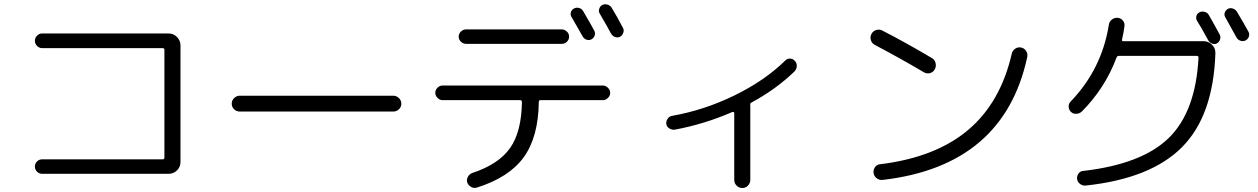

<svg xmlns="http://www.w3.org/2000/svg" viewBox="-20 -858 6040 922"><path d="M760.7 -92.8Q769.5 -92.8 769.5 -101.6V-618.2Q769.5 -627 760.7 -627H181.6Q168 -627 157.7 -637.7Q147.5 -648.4 147.5 -662.1Q147.5 -675.8 157.7 -686.5Q168 -697.3 181.6 -697.3H790Q813.5 -697.3 830.1 -680.2Q846.7 -663.1 846.7 -639.6V-80.1Q846.7 -56.6 830.1 -40Q813.5 -23.4 790 -23.4H181.6Q168 -23.4 157.7 -33.7Q147.5 -43.9 147.5 -58.1Q147.5 -72.3 157.7 -82.5Q168 -92.8 181.6 -92.8Z M1131.8 -322.3Q1116.2 -322.3 1104.5 -333Q1092.8 -343.8 1092.8 -359.9Q1092.8 -376 1104.5 -387.2Q1116.2 -398.4 1131.8 -398.4H1868.2Q1883.8 -398.4 1895.5 -387.2Q1907.2 -376 1907.2 -359.9Q1907.2 -343.8 1895.5 -333Q1883.8 -322.3 1868.2 -322.3Z M2780.3 -804.7Q2822.3 -733.4 2834 -710Q2839.8 -699.2 2835.4 -687Q2831.1 -674.8 2819.8 -668.9Q2808.6 -663.1 2796.4 -667.5Q2784.2 -671.9 2778.3 -682.6Q2748 -736.3 2724.6 -776.4Q2717.8 -787.1 2721.2 -798.8Q2724.6 -810.5 2735.8 -816.9Q2747.1 -823.2 2760.3 -819.8Q2773.4 -816.4 2780.3 -804.7ZM2917 -821.3Q2943.4 -778.3 2971.7 -723.6Q2977.5 -712.9 2973.1 -700.7Q2968.8 -688.5 2958 -681.6Q2946.3 -675.8 2933.6 -680.2Q2920.9 -684.6 2914.1 -697.3Q2894.5 -733.4 2860.4 -792Q2853.5 -802.7 2857.4 -815.4Q2861.3 -828.1 2872.1 -834Q2883.8 -839.8 2897 -835.9Q2910.2 -832 2917 -821.3ZM2217.8 -716.8H2677.7Q2691.4 -716.8 2702.1 -706.5Q2712.9 -696.3 2712.9 -682.1Q2712.9 -668 2702.6 -657.7Q2692.4 -647.5 2677.7 -647.5H2217.8Q2204.1 -647.5 2193.4 -657.7Q2182.6 -668 2182.6 -682.1Q2182.6 -696.3 2193.4 -706.5Q2204.1 -716.8 2217.8 -716.8ZM2105.5 -377Q2091.8 -377 2081.1 -387.7Q2070.3 -398.4 2070.3 -412.1Q2070.3 -425.8 2080.6 -436.5Q2090.8 -447.3 2105.5 -447.3H2875Q2888.7 -447.3 2899.4 -436.5Q2910.2 -425.8 2910.2 -412.1Q2910.2 -398.4 2899.4 -387.7Q2888.7 -377 2875 -377H2575.2Q2567.4 -377 2567.4 -369.1Q2565.4 -200.2 2495.1 -103Q2424.8 -5.9 2269.5 43Q2255.9 46.9 2242.2 39.6Q2228.5 32.2 2223.6 17.6Q2219.7 3.9 2227.1 -9.3Q2234.4 -22.5 2248 -27.3Q2375 -69.3 2429.7 -147.5Q2484.4 -225.6 2486.3 -368.2Q2486.3 -377 2477.5 -377Z M3220.7 -235.4Q3207 -233.4 3194.3 -241.2Q3181.6 -249 3179.7 -262.7Q3177.7 -275.4 3186 -287.6Q3194.3 -299.8 3208 -301.8Q3362.3 -329.1 3507.3 -399.9Q3652.3 -470.7 3751 -567.4Q3760.7 -577.1 3774.4 -576.7Q3788.1 -576.2 3796.9 -565.4Q3806.6 -555.7 3806.2 -541Q3805.7 -526.4 3795.9 -515.6Q3706.1 -428.7 3587.9 -365.2Q3581.1 -362.3 3583 -351.6V-346.7V5.9Q3583 21.5 3571.8 33.2Q3560.5 44.9 3544.9 44.9Q3529.3 44.9 3517.6 33.7Q3505.9 22.5 3505.9 5.9V-315.4Q3505.9 -318.4 3502.9 -319.8Q3500 -321.3 3497.1 -320.3Q3362.3 -261.7 3220.7 -235.4Z M4180.7 -642.6Q4167 -649.4 4162.1 -665Q4157.2 -680.7 4165 -695.3Q4171.9 -709 4188 -713.9Q4204.1 -718.8 4217.8 -710.9Q4330.1 -653.3 4455.1 -579.1Q4468.8 -571.3 4472.7 -555.2Q4476.6 -539.1 4468.8 -524.9Q4460.9 -510.7 4445.8 -506.8Q4430.7 -502.9 4417 -510.7Q4304.7 -577.1 4180.7 -642.6ZM4882.8 -629.9Q4898.4 -627 4907.2 -613.8Q4916 -600.6 4913.1 -585Q4800.8 -61.5 4218.8 5.9Q4203.1 7.8 4189.9 -2Q4176.8 -11.7 4174.8 -28.3Q4172.9 -43 4182.1 -55.7Q4191.4 -68.4 4206.1 -69.3Q4471.7 -101.6 4628.4 -233.4Q4785.2 -365.2 4838.9 -601.6Q4842.8 -616.2 4855.5 -624.5Q4868.2 -632.8 4882.8 -629.9Z M5180.7 -37.1Q5462.9 -69.3 5592.3 -195.3Q5721.7 -321.3 5735.4 -581.1Q5735.4 -589.8 5726.6 -589.8H5353.5Q5344.7 -589.8 5341.8 -582Q5287.1 -435.5 5175.8 -323.2Q5165 -312.5 5148.9 -311.5Q5132.8 -310.5 5122.1 -321.3Q5112.3 -331.1 5111.8 -345.7Q5111.3 -360.4 5121.1 -370.1Q5270.5 -525.4 5304.7 -738.3Q5306.6 -753.9 5318.8 -763.7Q5331.1 -773.4 5346.7 -772.5Q5361.3 -771.5 5371.6 -759.8Q5381.8 -748 5379.9 -733.4Q5376 -701.2 5368.2 -668.9Q5366.2 -660.2 5374 -660.2H5759.8Q5783.2 -660.2 5800.3 -643.1Q5817.4 -626 5816.4 -602.5Q5806.6 -302.7 5656.2 -151.4Q5505.9 0 5192.4 33.2Q5177.7 34.2 5166 24.9Q5154.3 15.6 5152.3 2Q5150.4 -11.7 5158.7 -23.9Q5167 -36.1 5180.7 -37.1ZM5836.9 -692.4Q5842.8 -681.6 5838.9 -668.9Q5835 -656.2 5824.2 -649.9Q5813.5 -643.6 5800.8 -648.4Q5788.1 -653.3 5782.2 -664.1Q5746.1 -730.5 5728.5 -757.8Q5721.7 -768.6 5725.1 -780.8Q5728.5 -793 5739.7 -798.8Q5751 -804.7 5764.2 -801.3Q5777.3 -797.9 5784.2 -787.1Q5813.5 -736.3 5836.9 -692.4ZM5919.9 -801.8Q5958 -737.3 5975.6 -705.1Q5981.4 -694.3 5977.1 -682.1Q5972.7 -669.9 5961.9 -664.1Q5950.2 -658.2 5937.5 -662.1Q5924.8 -666 5918 -677.7Q5887.7 -731.4 5864.3 -774.4Q5857.4 -785.2 5861.3 -796.9Q5865.2 -808.6 5876 -815.4Q5887.7 -821.3 5900.4 -816.9Q5913.1 -812.5 5919.9 -801.8Z"/></svg>

Font: Rounded Mgen+ 1m regular
Style: Regular
Weight: 400
Designer: [Source Han Sans]
Ryoko NISHIZUKA  (kana & ideographs); Paul D. Hunt (Latin, Greek & Cyrillic); Wenlong ZHANG  (bopomofo
Version: Version 1.059.20150602